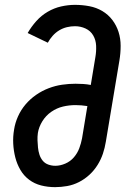

<svg xmlns="http://www.w3.org/2000/svg" viewBox="-20 -763 540 791"><path d="M207 8Q177 8 149.5 1Q122 -6 100 -22.5Q78 -39 64 -63Q50 -87 43 -114.5Q36 -142 34.5 -171Q33 -200 38 -229Q42 -256 54 -283Q66 -310 85 -332.5Q104 -355 128.5 -372Q153 -389 180.5 -399.5Q208 -410 236 -414Q264 -418 291 -418Q307 -418 323 -417Q339 -416 354 -413L373 -528Q377 -551 376 -574.5Q375 -598 364 -617Q353 -636 332.5 -645.5Q312 -655 289 -655Q272 -655 255.5 -651Q239 -647 224 -638Q209 -629 197 -615.5Q185 -602 177 -587L94 -627Q109 -653 129.5 -676Q150 -699 176.5 -714.5Q203 -730 232 -736.5Q261 -743 289 -743Q319 -743 348 -737.5Q377 -732 401.5 -717.5Q426 -703 443 -680.5Q460 -658 468.5 -631Q477 -604 477 -574Q477 -544 472 -514L416 -179Q412 -154 404 -130Q396 -106 382 -83.5Q368 -61 348.5 -43Q329 -25 305.5 -13Q282 -1 256.5 3.5Q231 8 207 8ZM208 -80Q228 -80 249 -89Q270 -98 284.5 -115Q299 -132 306.5 -152Q314 -172 318 -193L340 -326Q327 -328 315 -329Q303 -330 291 -330Q265 -330 239.5 -324Q214 -318 191.5 -302.5Q169 -287 154.5 -263.5Q140 -240 136 -215Q134 -200 134.5 -185Q135 -170 136.5 -155Q138 -140 142.5 -126Q147 -112 156 -101Q165 -90 179 -85Q193 -80 208 -80Z"/></svg>

Font: Iosevka Curly Slab Semibold
Style: Italic
Weight: 600
Italic angle: -9°
Monospace: yes
Designer: Belleve Invis
Foundry: Belleve Invis
Version: Version 22.1.2; ttfautohint (v1.8.4)